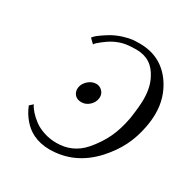

<svg xmlns="http://www.w3.org/2000/svg" viewBox="-155 -795 925 947"><g transform="rotate(30 307.5 -321.5)"><path d="M247.1 -596.2Q232.4 -588.4 207.5 -569.3Q182.6 -550.3 176.8 -540L151.9 -564Q157.7 -574.7 181.2 -591.6Q204.6 -608.4 226.1 -621.1Q256.3 -637.7 286.6 -646.7Q316.9 -655.8 334.5 -657.5Q352.1 -659.2 375 -659.2Q498.5 -659.2 566.9 -559.1Q615.2 -487.3 615.2 -397.9Q615.2 -363.3 607.9 -323.2Q595.7 -255.9 568.4 -201.7Q541.5 -147.5 495.1 -96.2Q392.1 16.1 249 16.1Q196.8 16.1 153.8 -4.9Q121.1 -21 94.7 -51.8Q68.4 -82.5 53.2 -121.1L71.8 -138.2Q79.6 -121.6 95.2 -104Q110.8 -86.4 134 -68.8Q157.2 -51.3 191.4 -40Q225.6 -28.8 263.2 -28.8Q354.5 -28.8 414.1 -96.2Q455.6 -144 480.5 -195.8Q505.4 -247.6 518.1 -316.9Q528.8 -389.2 528.8 -429.2Q528.8 -497.1 503.9 -543.9Q463.9 -625 376 -625Q328.1 -625 300.3 -617.7Q272.5 -610.4 247.1 -596.2ZM269 -264.2Q245.6 -264.2 232.4 -277.8Q219.2 -291.5 219.2 -312Q219.2 -313.5 219.7 -316.7Q220.2 -319.8 220.2 -321.8Q224.6 -344.7 244.9 -362.3Q265.1 -379.9 289.1 -379.9Q308.1 -379.9 322.5 -366Q336.9 -352.1 336.9 -332Q336.9 -324.7 335.9 -321.8Q332 -298.3 312.5 -281.2Q293 -264.2 269 -264.2Z"/></g></svg>

Font: Linux Libertine G
Style: Italic
Weight: 400
Italic angle: -12°
Designer: Philipp H. Poll
Foundry: Philipp H. Poll
Version: Version 5.1.3